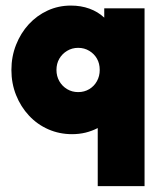

<svg xmlns="http://www.w3.org/2000/svg" viewBox="-20 -462 564 675"><path d="M323.6 192.4V-11.8Q303.5 -1.4 280.9 4.2Q258.3 9.7 233.3 9.7Q188.9 9.7 150 -7.3Q111.1 -24.3 81.9 -55.6Q52.8 -86.8 36.5 -127.8Q20.1 -168.8 20.1 -216Q20.1 -263.2 36.5 -304.5Q52.8 -345.8 81.2 -376.7Q109.7 -407.6 147.6 -425Q185.4 -442.4 229.2 -442.4Q264.6 -442.4 294.4 -431.6Q324.3 -420.8 346.5 -400V-432.6H488.2V192.4ZM254.9 -138.2Q276.4 -138.2 293.8 -148.6Q311.1 -159 320.8 -176.7Q330.6 -194.4 330.6 -216Q330.6 -238.9 320.8 -255.9Q311.1 -272.9 293.8 -283.3Q276.4 -293.8 254.9 -293.8Q233.3 -293.8 216 -283.3Q198.6 -272.9 188.5 -255.6Q178.5 -238.2 178.5 -216Q178.5 -194.4 188.5 -176.7Q198.6 -159 216 -148.6Q233.3 -138.2 254.9 -138.2Z"/></svg>

Font: Afacad Flux Black
Style: Regular
Weight: 900
Designer: Kristian Moeller
Foundry: Dicotype
Version: Version 1.100